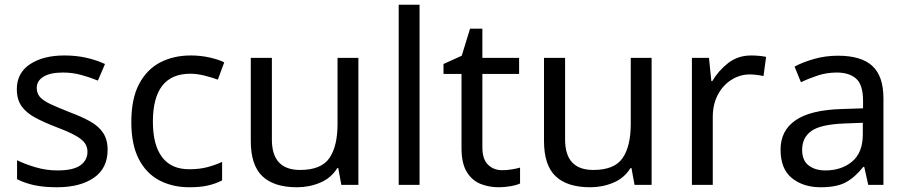

<svg xmlns="http://www.w3.org/2000/svg" viewBox="-20 -780 3828 810"><path d="M434 -148Q434 -70 376 -30Q318 10 220 10Q164 10 123.5 1Q83 -8 52 -24V-104Q84 -88 129.5 -74.5Q175 -61 222 -61Q289 -61 319 -82.5Q349 -104 349 -140Q349 -160 338 -176Q327 -192 298.5 -208Q270 -224 217 -244Q165 -264 128 -284Q91 -304 71 -332Q51 -360 51 -404Q51 -472 106.5 -509Q162 -546 252 -546Q301 -546 343.5 -536.5Q386 -527 423 -510L393 -440Q359 -454 322 -464Q285 -474 246 -474Q192 -474 163.5 -456.5Q135 -439 135 -409Q135 -387 148 -371.5Q161 -356 191.5 -341.5Q222 -327 273 -307Q324 -288 360 -268Q396 -248 415 -219.5Q434 -191 434 -148Z M779 10Q708 10 652.5 -19Q597 -48 565.5 -109Q534 -170 534 -265Q534 -364 567 -426Q600 -488 656.5 -517Q713 -546 785 -546Q826 -546 864 -537.5Q902 -529 926 -517L899 -444Q875 -453 843 -461Q811 -469 783 -469Q625 -469 625 -266Q625 -169 663.5 -117.5Q702 -66 778 -66Q822 -66 855.5 -75Q889 -84 917 -97V-19Q890 -5 857.5 2.5Q825 10 779 10Z M1492 -536V0H1420L1407 -71H1403Q1377 -29 1331 -9.5Q1285 10 1233 10Q1136 10 1087 -36.5Q1038 -83 1038 -185V-536H1127V-191Q1127 -63 1246 -63Q1335 -63 1369.5 -113Q1404 -163 1404 -257V-536Z M1750 0H1662V-760H1750Z M2099 -62Q2119 -62 2140 -65.5Q2161 -69 2174 -73V-6Q2160 1 2134 5.5Q2108 10 2084 10Q2042 10 2006.5 -4.5Q1971 -19 1949 -55Q1927 -91 1927 -156V-468H1851V-510L1928 -545L1963 -659H2015V-536H2170V-468H2015V-158Q2015 -109 2038.5 -85.5Q2062 -62 2099 -62Z M2729 -536V0H2657L2644 -71H2640Q2614 -29 2568 -9.5Q2522 10 2470 10Q2373 10 2324 -36.5Q2275 -83 2275 -185V-536H2364V-191Q2364 -63 2483 -63Q2572 -63 2606.5 -113Q2641 -163 2641 -257V-536Z M3149 -546Q3164 -546 3181.5 -544.5Q3199 -543 3212 -540L3201 -459Q3188 -462 3172.5 -464Q3157 -466 3143 -466Q3102 -466 3066 -443.5Q3030 -421 3008.5 -380.5Q2987 -340 2987 -286V0H2899V-536H2971L2981 -438H2985Q3011 -482 3052 -514Q3093 -546 3149 -546Z M3515 -545Q3613 -545 3660 -502Q3707 -459 3707 -365V0H3643L3626 -76H3622Q3587 -32 3548.5 -11Q3510 10 3442 10Q3369 10 3321 -28.5Q3273 -67 3273 -149Q3273 -229 3336 -272.5Q3399 -316 3530 -320L3621 -323V-355Q3621 -422 3592 -448Q3563 -474 3510 -474Q3468 -474 3430 -461.5Q3392 -449 3359 -433L3332 -499Q3367 -518 3415 -531.5Q3463 -545 3515 -545ZM3541 -259Q3441 -255 3402.5 -227Q3364 -199 3364 -148Q3364 -103 3391.5 -82Q3419 -61 3462 -61Q3530 -61 3575 -98.5Q3620 -136 3620 -214V-262Z"/></svg>

Font: Noto Sans Hatran
Style: Regular
Weight: 400
Designer: Monotype Design Team
Foundry: Monotype Imaging Inc.
Version: Version 2.001; ttfautohint (v1.8.4.7-5d5b)